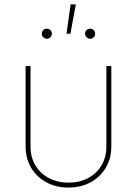

<svg xmlns="http://www.w3.org/2000/svg" viewBox="-20 -847 624 875"><path d="M292 7.8Q235.8 7.8 191.9 -15.9Q147.9 -39.6 122.3 -81.8Q96.7 -124 96.7 -179.7V-545.9H119.1V-179.7Q119.1 -130.4 141.6 -93Q164.1 -55.7 203.4 -35.2Q242.7 -14.6 292 -14.6Q341.8 -14.6 380.9 -35.2Q419.9 -55.7 442.4 -93Q464.8 -130.4 464.8 -179.7V-545.9H487.3V-179.7Q487.3 -124 461.7 -81.8Q436 -39.6 392.1 -15.9Q348.1 7.8 292 7.8ZM390.6 -670.4Q381.3 -670.4 374.5 -677.2Q367.7 -684.1 367.7 -693.4Q367.7 -703.1 374.5 -709.7Q381.3 -716.3 390.6 -716.3Q400.4 -716.3 407 -709.7Q413.6 -703.1 413.6 -693.4Q413.6 -684.1 407 -677.2Q400.4 -670.4 390.6 -670.4ZM193.4 -670.4Q184.1 -670.4 177.2 -677.2Q170.4 -684.1 170.4 -693.4Q170.4 -703.1 177.2 -709.7Q184.1 -716.3 193.4 -716.3Q203.1 -716.3 209.7 -709.7Q216.3 -703.1 216.3 -693.4Q216.3 -684.1 209.7 -677.2Q203.1 -670.4 193.4 -670.4ZM283.2 -693.4 301.8 -827.1H325.7L300.8 -693.4Z"/></svg>

Font: Inter Thin
Style: Regular
Weight: 250
Designer: Rasmus Andersson
Foundry: rsms
Version: Version 4.001;git-66647c0bb